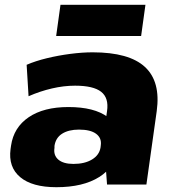

<svg xmlns="http://www.w3.org/2000/svg" viewBox="-20 -769 723 800"><path d="M411 -203 426 -306Q434 -361 401.5 -386.5Q369 -412 293 -412Q246 -412 196.5 -400.5Q147 -389 99 -368L91 -499Q128 -515 175.5 -526.5Q223 -538 273 -544.5Q323 -551 366 -551Q518 -551 584 -490Q650 -429 633 -306L590 0H426ZM215 11Q114 11 64 -31Q14 -73 24 -148L26 -162Q37 -238 99.5 -280.5Q162 -323 265 -323Q373 -323 428.5 -281.5Q484 -240 473 -165L471 -150Q461 -74 393.5 -31.5Q326 11 215 11ZM286 -86Q333 -86 363.5 -104.5Q394 -123 399 -155L400 -164Q404 -194 380.5 -211.5Q357 -229 309 -229Q266 -229 239 -212Q212 -195 207 -161V-153Q202 -122 223 -104Q244 -86 286 -86ZM586 -749 568 -619H214L232 -749Z"/></svg>

Font: Pathway Extreme 28pt ExtraBold
Style: Italic
Weight: 800
Italic angle: -8°
Designer: Eduardo Rodriguez Tunni
Foundry: Eduardo Rodriguez Tunni
Version: Version 1.001;gftools[0.9.26]